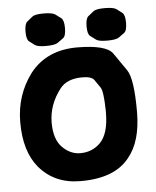

<svg xmlns="http://www.w3.org/2000/svg" viewBox="-50 -703 627 771"><g transform="rotate(-5 263.0 -318.0)"><path d="M281.7 -390.6Q323.2 -391.6 334.5 -375.5Q345.7 -359.4 356.7 -343.3Q367.7 -327.1 369.1 -251Q369.1 -245.6 369.1 -239.7Q368.7 -155.8 333 -120.1Q300.3 -87.9 252.9 -87.9Q212.9 -87.9 180.7 -120.1Q148.4 -152.3 148.4 -220.7Q148.9 -293 196.8 -354.5Q224.1 -389.2 281.7 -390.6ZM86.4 -426.8Q22.9 -341.8 22.9 -231.9Q22.9 -115.2 77.1 -49.8Q138.7 23.4 242.2 23.9Q381.8 24.9 441.4 -51.8Q493.2 -114.7 493.7 -231.9Q494.1 -366.7 469.2 -402.8Q444.3 -439 419.2 -475.1Q394 -511.2 279.3 -512.2Q154.3 -513.2 86.4 -426.8ZM400.4 -659.7Q365.7 -659.7 354.7 -650.9Q343.8 -642.1 332.8 -633.3Q321.8 -624.5 321.8 -592.3Q321.8 -561.5 332.8 -553.5Q343.8 -545.4 354.5 -537.1Q365.2 -528.8 399.4 -528.8Q435.5 -528.8 447 -537.1Q458.5 -545.4 469.7 -553.7Q481 -562 481 -593.8Q481 -626 469.7 -634.5Q458.5 -643.1 447.3 -651.4Q436 -659.7 400.4 -659.7ZM153.8 -659.7Q119.1 -659.7 108.4 -650.9Q97.7 -642.1 86.7 -633.3Q75.7 -624.5 75.7 -592.3Q75.7 -561.5 86.4 -553.5Q97.2 -545.4 107.9 -537.1Q118.7 -528.8 152.8 -528.8Q189 -528.8 200.4 -537.1Q211.9 -545.4 223.4 -553.7Q234.9 -562 234.9 -593.8Q234.9 -626 223.6 -634.5Q212.4 -643.1 200.9 -651.4Q189.5 -659.7 153.8 -659.7Z"/></g></svg>

Font: Comic Relief
Style: Bold
Weight: 700
Designer: Jeff Davis
Foundry: Loudifier
Version: Version 1.200; ttfautohint (v1.8.4.7-5d5b)